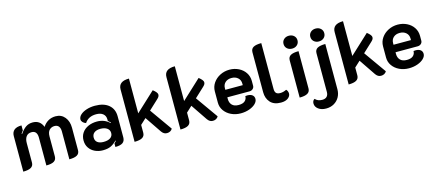

<svg xmlns="http://www.w3.org/2000/svg" viewBox="-60 -1351 5016 2203"><g transform="rotate(-15 2448.0 -250.0)"><path d="M59 -413Q59 -459 88 -484Q117 -509 176 -509V-449Q158 -427 152 -417L159 -413Q190 -460 225 -484.5Q260 -509 308 -509Q395 -509 428 -424Q453 -464 492 -486.5Q531 -509 580 -509Q648 -509 688.5 -459.5Q729 -410 729 -333V-67Q729 -27 698.5 -9Q668 9 606 9V-323Q606 -360 589.5 -382Q573 -404 539 -404Q503 -404 478.5 -379.5Q454 -355 454 -303V-67Q454 -27 424.5 -9Q395 9 333 9V-323Q333 -361 317 -382.5Q301 -404 267 -404Q225 -404 203.5 -375.5Q182 -347 182 -298V-67Q182 -27 151.5 -9Q121 9 59 9Z M819 -158Q819 -210 846 -248.5Q873 -287 919.5 -307.5Q966 -328 1022 -328Q1068 -328 1104.5 -313.5Q1141 -299 1172 -270L1177 -275Q1168 -284 1146 -302V-322Q1146 -363 1117 -387Q1088 -411 1036 -411Q943 -411 899 -343Q877 -350 862 -365.5Q847 -381 847 -399Q847 -429 874 -454Q901 -479 947 -494Q993 -509 1047 -509Q1153 -509 1211 -459.5Q1269 -410 1269 -325V-75Q1269 -31 1241 -11Q1213 9 1153 9V-32Q1170 -49 1176 -57L1172 -62Q1139 -27 1101.5 -9Q1064 9 1006 9Q955 9 912.5 -11Q870 -31 844.5 -68.5Q819 -106 819 -158ZM1148 -159Q1148 -195 1118.5 -216Q1089 -237 1039 -237Q993 -237 966.5 -216.5Q940 -196 940 -159Q940 -121 966 -101.5Q992 -82 1038 -82Q1090 -82 1119 -102Q1148 -122 1148 -159Z M1832 -27Q1823 -10 1806 -0.5Q1789 9 1767 9Q1748 9 1733 0.5Q1718 -8 1704 -27L1572 -222L1504 -159V-67Q1504 -27 1473.5 -9Q1443 9 1381 9V-613Q1381 -709 1506 -709V-296L1735 -509Q1785 -470 1785 -445Q1785 -429 1776.5 -417Q1768 -405 1750 -389L1645 -291Z M2377 -27Q2368 -10 2351 -0.5Q2334 9 2312 9Q2293 9 2278 0.5Q2263 -8 2249 -27L2117 -222L2049 -159V-67Q2049 -27 2018.5 -9Q1988 9 1926 9V-613Q1926 -709 2051 -709V-296L2280 -509Q2330 -470 2330 -445Q2330 -429 2321.5 -417Q2313 -405 2295 -389L2190 -291Z M2420 -178V-311Q2420 -367 2451 -412Q2482 -457 2533.5 -483Q2585 -509 2645 -509Q2704 -509 2753.5 -484.5Q2803 -460 2832 -416.5Q2861 -373 2861 -317V-261Q2861 -239 2844.5 -224Q2828 -209 2803 -209H2541V-187Q2541 -144 2567 -117Q2593 -90 2645 -90Q2695 -90 2719.5 -112Q2744 -134 2744 -169Q2762 -171 2769 -171Q2806 -171 2827 -154.5Q2848 -138 2848 -108Q2848 -79 2821 -52Q2794 -25 2747 -8Q2700 9 2644 9Q2582 9 2531 -15.5Q2480 -40 2450 -82.5Q2420 -125 2420 -178ZM2748 -298V-317Q2748 -359 2719 -385Q2690 -411 2644 -411Q2598 -411 2569.5 -385.5Q2541 -360 2541 -317V-298Z M2953 -159V-633Q2953 -674 2983.5 -691.5Q3014 -709 3078 -709V-164Q3078 -130 3093 -114.5Q3108 -99 3141 -99Q3178 -99 3215 -118Q3225 -109 3230.5 -95.5Q3236 -82 3236 -68Q3236 -38 3206 -14.5Q3176 9 3121 9Q3038 9 2995.5 -38.5Q2953 -86 2953 -159Z M3322 -633Q3322 -666 3345.5 -687.5Q3369 -709 3405 -709Q3441 -709 3464.5 -687.5Q3488 -666 3488 -633Q3488 -599 3464.5 -577.5Q3441 -556 3405 -556Q3369 -556 3345.5 -577.5Q3322 -599 3322 -633ZM3342 -433Q3342 -474 3373 -491.5Q3404 -509 3467 -509V-67Q3467 -27 3436 -9Q3405 9 3342 9Z M3640 -633Q3640 -666 3663.5 -687.5Q3687 -709 3723 -709Q3759 -709 3782.5 -687.5Q3806 -666 3806 -633Q3806 -599 3782.5 -577.5Q3759 -556 3723 -556Q3687 -556 3663.5 -577.5Q3640 -599 3640 -633ZM3477 116Q3477 82 3503 67Q3533 101 3586 101Q3623 101 3641.5 81.5Q3660 62 3660 27V-433Q3660 -474 3691 -491.5Q3722 -509 3785 -509V28Q3785 79 3762.5 120Q3740 161 3699 185Q3658 209 3605 209Q3548 209 3512.5 182Q3477 155 3477 116Z M4375 -27Q4366 -10 4349 -0.5Q4332 9 4310 9Q4291 9 4276 0.5Q4261 -8 4247 -27L4115 -222L4047 -159V-67Q4047 -27 4016.5 -9Q3986 9 3924 9V-613Q3924 -709 4049 -709V-296L4278 -509Q4328 -470 4328 -445Q4328 -429 4319.5 -417Q4311 -405 4293 -389L4188 -291Z M4418 -178V-311Q4418 -367 4449 -412Q4480 -457 4531.5 -483Q4583 -509 4643 -509Q4702 -509 4751.5 -484.5Q4801 -460 4830 -416.5Q4859 -373 4859 -317V-261Q4859 -239 4842.5 -224Q4826 -209 4801 -209H4539V-187Q4539 -144 4565 -117Q4591 -90 4643 -90Q4693 -90 4717.5 -112Q4742 -134 4742 -169Q4760 -171 4767 -171Q4804 -171 4825 -154.5Q4846 -138 4846 -108Q4846 -79 4819 -52Q4792 -25 4745 -8Q4698 9 4642 9Q4580 9 4529 -15.5Q4478 -40 4448 -82.5Q4418 -125 4418 -178ZM4746 -298V-317Q4746 -359 4717 -385Q4688 -411 4642 -411Q4596 -411 4567.5 -385.5Q4539 -360 4539 -317V-298Z"/></g></svg>

Font: K2D
Style: Bold
Weight: 700
Designer: Katatrad Aksorn Co.,Ltd.
Foundry: Cadson Demak Co.,Ltd.
Version: Version 1.000; ttfautohint (v1.6)